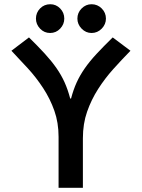

<svg xmlns="http://www.w3.org/2000/svg" viewBox="-20 -888 670 908"><path d="M257 -234Q257 -237 257 -241Q257 -308 237 -364.5Q217 -421 184 -471.5Q151 -522 111.5 -565Q72 -608 34 -648L117 -711Q160 -669 192 -634Q224 -599 247 -566Q270 -533 285.5 -498.5Q301 -464 312 -422H316Q327 -464 342.5 -498Q358 -532 381 -565Q404 -598 436.5 -633Q469 -668 513 -711L597 -648Q555 -605 515.5 -561Q476 -517 444 -467Q412 -417 392 -360Q372 -303 372 -234V0H257ZM150 -800Q150 -828 169.5 -848Q189 -868 218 -868Q245 -868 264.5 -848Q284 -828 284 -800Q284 -773 264.5 -752.5Q245 -732 217 -732Q189 -732 169.5 -752.5Q150 -773 150 -800ZM346 -800Q346 -828 366 -848Q386 -868 413 -868Q441 -868 461 -848Q481 -828 481 -800Q481 -773 461 -752.5Q441 -732 413 -732Q386 -732 366 -752.5Q346 -773 346 -800Z"/></svg>

Font: Rising Sun SemiBold
Style: Regular
Weight: 600
Designer: Matt McInerney, Pablo Impallari, Rodrigo Fuenzalida (Raleway font), Stephen Hutchings (Greek), Cristiano Sobral (main ch
Foundry: The Rising Sun Project Authors
Version: Version 4.327; ttfautohint (v1.8.4.7-5d5b-dirty)